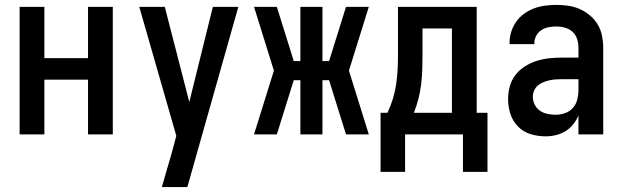

<svg xmlns="http://www.w3.org/2000/svg" viewBox="-20 -548 2540 783"><path d="M60 0V-520H161V-311H339V-520H440V0H339V-223H161V0Z M640 215Q650 180 660 145.5Q670 111 680 77L699 6L548 -520H652L752 -132L848 -520H952L744 215Z M1109 0H1016L1097 -260L1016 -520H1109L1178 -299H1205V-520H1295V-299H1322L1391 -520H1484L1403 -260L1484 0H1391L1322 -221H1295V0H1205V-221H1178Z M1868 153V0H1632V153H1532V-88H1560Q1573 -115 1582 -144.5Q1591 -174 1595.5 -204Q1600 -234 1601.5 -264.5Q1603 -295 1603 -325V-520H1924V-88H1968V153ZM1823 -88V-432H1703V-325Q1703 -295 1702 -264.5Q1701 -234 1697.5 -204.5Q1694 -175 1686.5 -145.5Q1679 -116 1668 -88Z M2205 8Q2174 8 2144 -1Q2114 -10 2092.5 -32Q2071 -54 2061.5 -83.5Q2052 -113 2052 -144Q2052 -170 2059 -195.5Q2066 -221 2081.5 -241.5Q2097 -262 2119.5 -276.5Q2142 -291 2166.5 -299Q2191 -307 2217 -310Q2243 -313 2269 -313H2339V-354Q2339 -372 2333.5 -389Q2328 -406 2315 -418Q2302 -430 2284.5 -435Q2267 -440 2249 -440Q2233 -440 2217 -437Q2201 -434 2187.5 -425Q2174 -416 2166.5 -401.5Q2159 -387 2159 -371V-368H2058V-373Q2058 -396 2065 -418.5Q2072 -441 2085.5 -460Q2099 -479 2118 -492.5Q2137 -506 2158.5 -514Q2180 -522 2203 -525Q2226 -528 2249 -528Q2273 -528 2297.5 -524.5Q2322 -521 2344.5 -511Q2367 -501 2386 -485Q2405 -469 2417.5 -448Q2430 -427 2435 -402.5Q2440 -378 2440 -354V0H2339V-77Q2331 -58 2317.5 -41Q2304 -24 2286 -13Q2268 -2 2247 3Q2226 8 2205 8ZM2246 -80Q2265 -80 2284 -86.5Q2303 -93 2316 -107.5Q2329 -122 2334 -141.5Q2339 -161 2339 -180V-225H2269Q2256 -225 2243.5 -224Q2231 -223 2218.5 -220Q2206 -217 2194 -212Q2182 -207 2172.5 -198.5Q2163 -190 2158 -178Q2153 -166 2153 -153Q2153 -137 2160.5 -121.5Q2168 -106 2182 -96.5Q2196 -87 2212.5 -83.5Q2229 -80 2246 -80Z"/></svg>

Font: Iosevka Term Semibold
Style: Regular
Weight: 600
Monospace: yes
Designer: Belleve Invis
Foundry: Belleve Invis
Version: Version 31.4.0